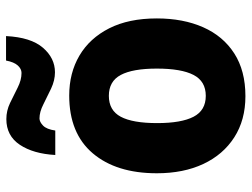

<svg xmlns="http://www.w3.org/2000/svg" viewBox="-116 -686 813 620"><g transform="rotate(-90 290.0 -376.5)"><path d="M540 -276Q540 -191 511.5 -126.5Q483 -62 427 -26Q371 10 289 10Q212 10 156 -26Q100 -62 70 -126Q40 -190 40 -276Q40 -407 104.5 -483Q169 -559 291 -559Q364 -559 420 -526Q476 -493 508 -430Q540 -367 540 -276ZM202 -275Q202 -197 222.5 -157.5Q243 -118 290 -118Q337 -118 357.5 -157.5Q378 -197 378 -276Q378 -354 357.5 -392.5Q337 -431 290 -431Q243 -431 222.5 -392.5Q202 -354 202 -275ZM99 -604Q103 -675 132 -718.5Q161 -762 215 -762Q242 -762 267 -750Q292 -738 316.5 -725.5Q341 -713 364 -713Q377 -713 388 -725Q399 -737 404 -763H483Q479 -683 445.5 -644Q412 -605 366 -605Q340 -605 313.5 -617.5Q287 -630 262.5 -642.5Q238 -655 217 -655Q206 -655 194 -643.5Q182 -632 178 -604Z"/></g></svg>

Font: Noto Sans Tamil SemiCondensed ExtraBold
Style: Regular
Weight: 800
Width: 4
Designer: Jelle Bosma - Monotype Design Team
Foundry: Monotype Imaging Inc.
Version: Version 2.004; ttfautohint (v1.8.4.7-5d5b)